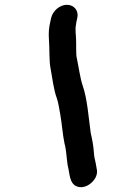

<svg xmlns="http://www.w3.org/2000/svg" viewBox="-20 -693 480 800"><path d="M193 -618 191 -609C183 -576 182 -555 184 -527C187 -493 184 -438 191 -406C198 -368 204 -317 217 -283C224 -262 226 -243 231 -217C238 -178 241 -132 249 -94C257 -66 257 -34 262 -4C271 29 268 72 301 84C332 95 363 73 377 49C391 23 381 8 379 -12C375 -30 372 -41 371 -60C369 -88 364 -113 358 -139C349 -204 344 -281 324 -338C314 -367 307 -419 300 -451C296 -464 298 -514 297 -527C297 -545 292 -571 297 -592C297 -598 299 -604 300 -609L302 -618C309 -648 289 -673 259 -673C229 -673 200 -648 193 -618Z"/></svg>

Font: Electronic
Style: ExHvIt
Weight: 900
Version: Version 1.011